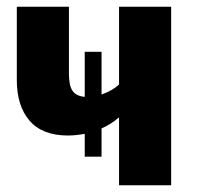

<svg xmlns="http://www.w3.org/2000/svg" viewBox="-20 -551 590 571"><path d="M489 -531V0H334V-202Q311 -182 282 -169V-85H232V-153Q205 -148 182 -148Q106 -148 68 -192Q30 -236 30 -313V-531H185V-331Q185 -296 196 -280.5Q207 -265 232 -263V-397H282V-270Q316 -282 334 -300V-531Z"/></svg>

Font: Fira Sans BGR
Style: Bold
Weight: 700
Designer: bBox Type GmbH & Carrois Corporate GbR & Edenspiekermann AG
Foundry: bBox Type GmbH & Carrois Corporate GbR & Edenspiekermann AG
Version: Version 4.301